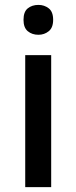

<svg xmlns="http://www.w3.org/2000/svg" viewBox="-20 -857 312 784"><path d="M137 -837Q161 -837 179 -823Q197 -809 197 -776Q197 -744 179 -729.5Q161 -715 137 -715Q111 -715 93.5 -729.5Q76 -744 76 -776Q76 -809 93.5 -823Q111 -837 137 -837ZM189 -632V-93H83V-632Z"/></svg>

Font: Noto Sans Telugu UI Medium
Style: Regular
Weight: 500
Designer: Jelle Bosma - Monotype Design Team
Foundry: Monotype Imaging Inc.
Version: Version 2.005; ttfautohint (v1.8.4.7-5d5b)